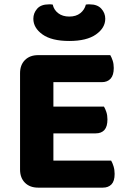

<svg xmlns="http://www.w3.org/2000/svg" viewBox="-20 -859 587 881"><path d="M155 2Q117 2 94.5 -20.5Q72 -43 72 -81V-523Q72 -561 94.5 -583.5Q117 -606 155 -606H486Q492 -596 497 -581Q502 -566 502 -547Q502 -514 487.5 -498Q473 -482 447 -482H225V-370H457Q463 -360 468 -345Q473 -330 473 -311Q473 -278 459 -262.5Q445 -247 419 -247H225V-122H490Q496 -112 501 -96Q506 -80 506 -61Q506 -28 491.5 -13Q477 2 452 2ZM374 -838Q379 -839 383 -839Q387 -839 392 -839Q427 -839 445 -819Q463 -799 463 -773Q463 -731 420.5 -701Q378 -671 298 -671Q217 -671 175 -701Q133 -731 133 -773Q133 -799 150.5 -819Q168 -839 204 -839Q209 -839 213 -839Q217 -839 222 -838Q227 -814 247 -798.5Q267 -783 298 -783Q329 -783 348.5 -798.5Q368 -814 374 -838Z"/></svg>

Font: Baloo 2 Latin
Style: Bold
Weight: 400
Designer: Sarang Kulkarni and Ek Type
Foundry: Ek Type
Version: Version 1.001